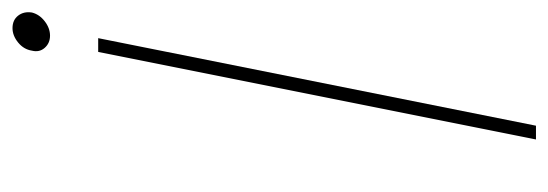

<svg xmlns="http://www.w3.org/2000/svg" viewBox="-305 -572 877 307"><g transform="rotate(-90 133.5 -418.5)"><path d="M204 -700H226L86 0H64ZM230 -777Q218 -777 210.5 -785.5Q203 -794 206 -806Q208 -819 219 -828Q230 -837 242 -837Q255 -837 262 -828Q269 -819 267 -806Q264 -794 253 -785.5Q242 -777 230 -777Z"/></g></svg>

Font: Albert Sans Thin
Style: Italic
Weight: 250
Italic angle: -11.25°
Designer: Andreas Rasmussen
Foundry: a.Foundry
Version: Version 1.025